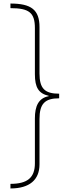

<svg xmlns="http://www.w3.org/2000/svg" viewBox="-20 -820 384 1084"><path d="M39 -800V-774C145 -774 177 -748 177 -661V-401C177 -326 198 -292 255 -279V-277C197 -266 177 -220 177 -152V102C177 183 135 218 39 218V244C147 244 203 195 203 108V-148C203 -234 233 -265 314 -265V-291C233 -291 203 -320 203 -405V-667C203 -765 156 -800 39 -800Z"/></svg>

Font: Noto Sans Malayalam SemiCondensed Thin
Style: Regular
Weight: 100
Width: 4
Designer: Jelle Bosma - Monotype Design Team
Foundry: Monotype Imaging Inc.
Version: Version 2.104